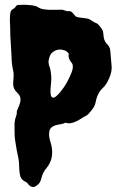

<svg xmlns="http://www.w3.org/2000/svg" viewBox="-20 -741 483 788"><path d="M27.3 -510.7 22.5 -591.8Q22.5 -612.3 21.5 -635.7Q17.6 -694.3 29.3 -701.2Q40 -707 44.4 -713.9Q48.8 -720.7 54.2 -720.7Q59.6 -720.7 70.8 -721.2Q82 -721.7 94.7 -720.7Q125 -718.8 135.3 -711.9Q145.5 -705.1 158.2 -703.1Q170.9 -701.2 184.1 -700.7Q197.3 -700.2 209 -700.7Q220.7 -701.2 230 -701.2Q239.3 -701.2 242.2 -699.2Q253.9 -694.3 262.2 -695.3Q270.5 -696.3 278.3 -688Q286.1 -679.7 289.1 -675.3Q292 -670.9 308.1 -668.9Q324.2 -667 335 -665.5Q345.7 -664.1 356.4 -656.2Q367.2 -648.4 374 -646.5Q380.9 -644.5 389.2 -633.8Q397.5 -623 400.4 -618.2Q403.3 -613.3 404.3 -601.6Q405.3 -574.2 418 -561.5Q430.7 -548.8 432.1 -537.1Q433.6 -525.4 434.6 -509.8Q435.5 -494.1 438 -471.2Q440.4 -448.2 428.2 -420.4Q416 -392.6 403.8 -381.8Q391.6 -371.1 383.8 -356Q376 -340.8 372.6 -321.8Q369.1 -302.7 351.6 -283.2Q340.8 -269.5 334.5 -266.6Q328.1 -263.7 322.3 -260.3Q316.4 -256.8 308.6 -251.5Q300.8 -246.1 291 -242.2Q266.6 -230.5 249 -237.3Q238.3 -232.4 228 -231Q217.8 -229.5 207 -226.6Q184.6 -218.8 182.1 -200.2Q179.7 -181.6 186 -162.1Q192.4 -142.6 193.4 -128.9Q198.2 -85 171.9 -52.7Q155.3 -33.2 150.4 -11.2Q145.5 10.7 132.8 18.6Q111.3 38.1 91.8 9.8Q88.9 6.8 79.1 2Q65.4 -5.9 62 -22.9Q58.6 -40 58.6 -57.6Q58.6 -75.2 55.7 -90.8Q52.7 -106.4 48.8 -124Q40 -171.9 40 -189.5Q40 -207 39.6 -225.6Q39.1 -244.1 44.4 -258.8Q49.8 -273.4 48.8 -278.3Q47.9 -283.2 50.8 -289.6Q53.7 -295.9 57.6 -305.2Q61.5 -314.5 63.5 -324.2Q67.4 -344.7 51.8 -359.4Q34.2 -376 34.2 -394.5V-400.4Q37.1 -433.6 35.2 -445.3Q27.3 -478.5 27.3 -510.7ZM187.5 -377Q185.5 -344.7 195.3 -340.8Q206.1 -335.9 230.5 -367.2Q256.8 -399.4 274.4 -445.3Q283.2 -469.7 275.4 -481.4Q258.8 -501 261.7 -516.6Q262.7 -517.6 261.7 -521.5Q259.8 -523.4 256.8 -526.9Q253.9 -530.3 248 -533.2Q225.6 -542 207.5 -533.7Q189.5 -525.4 184.1 -509.8Q178.7 -494.1 179.2 -485.8Q179.7 -477.5 180.7 -474.1Q181.6 -470.7 183.6 -466.3Q185.5 -461.9 187 -454.6Q188.5 -447.3 189.9 -433.6Q191.4 -419.9 189.9 -404.8Q188.5 -389.6 187.5 -377Z"/></svg>

Font: Creepster Caps
Style: Regular
Weight: 400
Designer: Font Diner, Inc
Foundry: Font Diner, Inc
Version: Version 1.000